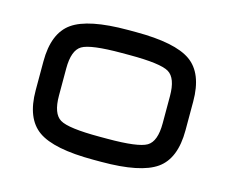

<svg xmlns="http://www.w3.org/2000/svg" viewBox="-75 -568 805 676"><g transform="rotate(15 328.0 -230.5)"><path d="M343 6H314Q170 6 112.5 -34.5Q55 -75 55 -178V-283Q55 -386 112.5 -426.5Q170 -467 314 -467H343Q486 -467 543.5 -426.5Q601 -386 601 -283V-178Q601 -75 543.5 -34.5Q486 6 343 6ZM314 -78H343Q455 -78 486 -96.5Q517 -115 517 -181V-280Q517 -346 486 -364.5Q455 -383 343 -383H314Q201 -383 170 -364.5Q139 -346 139 -280V-181Q139 -115 170 -96.5Q201 -78 314 -78Z"/></g></svg>

Font: Jura
Style: Bold
Weight: 700
Designer: Daniel Johnson, Alexei Vanyashin
Foundry: Daniel Johnson
Version: Version 5.103